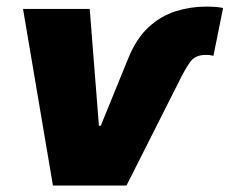

<svg xmlns="http://www.w3.org/2000/svg" viewBox="-20 -573 709 593"><path d="M51.1 -545.5H257.1L285.5 -184.7H291.2L376.4 -393.5Q401.3 -454.5 439.1 -489.2Q476.9 -523.8 522.5 -538.2Q568.2 -552.6 616.5 -552.6Q649.9 -552.6 669 -548.3L639.2 -400.6Q634.9 -401.6 629.8 -402.5Q624.6 -403.4 615.1 -403.4Q583.1 -403.4 567.5 -381.9Q551.8 -360.4 528.4 -312.5L370.7 0H143.5Z"/></svg>

Font: Inter UI Black
Style: Italic
Weight: 900
Italic angle: -9.39999°
Designer: Rasmus Andersson
Foundry: rsms
Version: 3.2;8d6f07862